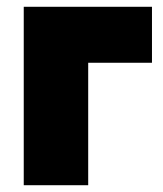

<svg xmlns="http://www.w3.org/2000/svg" viewBox="-20 -546 480 566"><path d="M50 0V-526H428V-361H240V0Z"/></svg>

Font: Raleway Black
Style: Regular
Weight: 900
Designer: Matt McInerney, Pablo Impallari, Rodrigo Fuenzalida
Foundry: Matt McInerney, Pablo Impallari, Rodrigo Fuenzalida
Version: Version 4.026